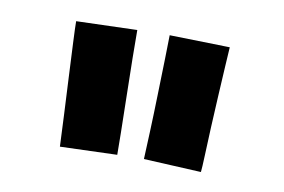

<svg xmlns="http://www.w3.org/2000/svg" viewBox="-43 -882 588 398"><g transform="rotate(10 251.5 -683.0)"><path d="M399 -549 278 -555Q279 -577 280.5 -614Q282 -651 283 -692Q284 -733 285 -767.5Q286 -802 286 -817L413 -814Q412 -801 410.5 -773.5Q409 -746 407 -711.5Q405 -677 403.5 -643.5Q402 -610 401 -584Q400 -558 399 -549ZM102 -550Q101 -577 99 -616Q97 -655 95 -696Q93 -737 91.5 -768.5Q90 -800 90 -812L218 -816Q218 -795 218.5 -757Q219 -719 220 -676.5Q221 -634 221.5 -600Q222 -566 222 -554Z"/></g></svg>

Font: Mochiy Pop One
Style: Regular
Weight: 400
Designer: FONTDASU
Foundry: FONTDASU / Google Inc. / Adobe
Version: Version 2.000